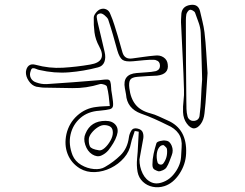

<svg xmlns="http://www.w3.org/2000/svg" viewBox="-20 -736 1040 815"><path d="M861 -426Q858 -384 855.5 -341.5Q853 -299 848 -255Q845 -227 832 -209.5Q819 -192 804 -191Q788 -191 773 -211.5Q758 -232 757 -260Q756 -284 759 -308Q762 -332 761 -356Q759 -424 755.5 -492Q752 -560 749 -628Q748 -641 748.5 -653.5Q749 -666 750 -679Q754 -710 788 -715Q821 -720 829 -689Q834 -667 839.5 -644.5Q845 -622 848 -599Q853 -556 855.5 -513Q858 -470 861 -426ZM552 -180Q548 -167 543.5 -154.5Q539 -142 536 -128Q530 -93 506.5 -66Q483 -39 450.5 -23Q418 -7 383 -5.5Q348 -4 319 -21Q282 -44 267 -82.5Q252 -121 262 -167Q273 -214 308 -245.5Q343 -277 389 -282Q403 -284 416.5 -284.5Q430 -285 446 -286Q444 -308 441.5 -328.5Q439 -349 434 -368Q433 -373 422 -377Q411 -381 404 -379Q346 -361 287 -362Q228 -363 169 -364Q160 -364 151 -365.5Q142 -367 134 -368Q115 -373 102 -392.5Q89 -412 90 -431Q92 -449 102.5 -457.5Q113 -466 131 -461Q189 -445 247 -448.5Q305 -452 363 -462Q437 -474 401 -539Q385 -568 381 -599Q377 -630 378 -661Q378 -670 386.5 -681Q395 -692 404 -696Q418 -702 430.5 -696.5Q443 -691 448 -677Q458 -654 465.5 -630Q473 -606 480 -583Q485 -566 490 -548Q495 -530 500 -513Q509 -483 542 -488Q565 -491 589 -494.5Q613 -498 637 -500Q659 -503 674.5 -492.5Q690 -482 692 -463Q698 -421 647 -415Q626 -414 605.5 -413Q585 -412 564 -410Q539 -408 532.5 -397Q526 -386 529 -362Q534 -319 555 -292.5Q576 -266 618 -255Q637 -250 655 -241.5Q673 -233 691 -225Q775 -189 770 -84Q768 -38 741.5 2Q715 42 678 54Q653 62 628.5 57Q604 52 586.5 35.5Q569 19 564 -6Q559 -34 562 -63Q565 -92 566 -121Q567 -135 567.5 -149Q568 -163 569 -177Q565 -178 561 -178.5Q557 -179 552 -180ZM838 -399Q838 -399 837.5 -420.5Q837 -442 836 -474Q835 -506 834 -539.5Q833 -573 832 -597Q831 -619 823 -640.5Q815 -662 808 -682Q806 -687 798 -691.5Q790 -696 785 -694Q781 -693 776.5 -686.5Q772 -680 771 -675Q769 -663 769 -651Q769 -639 769 -628Q769 -547 769.5 -467Q770 -387 771 -307Q771 -291 771.5 -274Q772 -257 776 -242Q778 -235 781 -232Q790 -221 805.5 -223Q821 -225 826 -239Q826 -240 826.5 -241.5Q827 -243 827 -244Q832 -282 833.5 -321Q835 -360 838 -399ZM572 -59Q572 -27 585.5 0.5Q599 28 624 38.5Q649 49 683 32Q701 23 715.5 6Q730 -11 738 -29Q747 -48 748.5 -69Q750 -90 751 -111Q754 -146 738 -169Q722 -192 691 -205Q663 -219 635 -231.5Q607 -244 578 -254Q519 -276 515 -335Q514 -342 512.5 -348.5Q511 -355 510 -362Q499 -421 560 -426Q580 -428 601 -429Q622 -430 641 -434Q642 -434 646 -436Q660 -442 659 -459Q658 -476 643 -480Q639 -482 638 -482Q615 -483 591.5 -480.5Q568 -478 545 -476Q513 -473 500 -482Q487 -491 478 -522Q469 -555 459.5 -588Q450 -621 439 -654Q435 -662 424 -671Q413 -680 405 -679Q389 -676 390.5 -663.5Q392 -651 395 -639Q402 -608 409.5 -578Q417 -548 424 -516Q430 -491 423 -473Q416 -455 396 -450Q335 -434 273 -429Q211 -424 147 -439Q141 -440 133.5 -443.5Q126 -447 119.5 -446.5Q113 -446 110 -434Q104 -418 111 -404.5Q118 -391 134 -386Q156 -378 178 -379Q235 -383 291.5 -387Q348 -391 404 -396Q426 -399 435.5 -398.5Q445 -398 448 -390Q451 -382 452 -361Q452 -354 453.5 -346.5Q455 -339 456 -331Q461 -301 460 -288.5Q459 -276 446.5 -272.5Q434 -269 402 -266Q353 -263 321 -235Q289 -207 279.5 -165Q270 -123 288 -77Q299 -51 324.5 -36Q350 -21 378.5 -18.5Q407 -16 425 -27Q462 -48 491.5 -77Q521 -106 527 -152Q529 -168 537.5 -181.5Q546 -195 565 -190Q582 -186 586.5 -172.5Q591 -159 587 -142Q583 -120 579 -98Q575 -76 572 -59ZM428 -223Q457 -223 471 -205.5Q485 -188 476 -161Q471 -145 461 -128.5Q451 -112 440 -98Q427 -83 409.5 -75.5Q392 -68 371 -81Q351 -94 342 -121Q333 -148 343 -169Q365 -223 428 -223ZM425 -205Q411 -206 395.5 -196Q380 -186 369 -172Q358 -158 357 -146Q356 -127 361.5 -115Q367 -103 400 -98Q411 -96 424.5 -108Q438 -120 448.5 -138.5Q459 -157 459 -173Q459 -190 450 -197Q441 -204 425 -205ZM709 -117Q717 -97 709 -77Q704 -64 699 -50.5Q694 -37 687 -26Q683 -19 671.5 -13.5Q660 -8 652 -9Q645 -11 636 -16Q627 -21 627 -37Q627 -60 632 -83Q637 -106 644 -128Q646 -134 660 -137.5Q674 -141 684 -139Q694 -138 700 -131.5Q706 -125 709 -117ZM649 -46Q652 -39 660 -37.5Q668 -36 673 -42Q692 -67 689 -101Q689 -106 685 -110.5Q681 -115 676 -119Q674 -121 668.5 -119.5Q663 -118 661 -116Q649 -106 646 -86Q643 -66 649 -46Z"/></svg>

Font: Shizuru
Style: Regular
Weight: 400
Version: Version 1.000